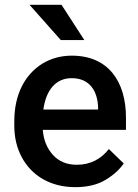

<svg xmlns="http://www.w3.org/2000/svg" viewBox="-20 -770 576 800"><path d="M293.5 9.8C344.7 9.8 387.2 -0.5 420.4 -21C453.6 -41 478.5 -64 495.6 -88.9L433.6 -148.9C400.9 -107.4 356.9 -83.5 300.3 -83.5C258.3 -83.5 225.1 -97.2 200.2 -125C175.3 -152.3 161.6 -187 158.2 -229H504.9V-279.3C504.9 -431.2 430.7 -538.1 279.3 -538.1C233.9 -538.1 192.9 -526.9 156.7 -504.9C84 -460 39.6 -376.5 39.6 -265.6V-246.1C39.6 -197.8 49.8 -154.3 70.3 -115.7C111.3 -38.6 189.5 9.8 293.5 9.8ZM278.8 -444.3C356.9 -444.3 386.7 -386.2 388.7 -322.8V-313.5H160.6C171.9 -395 212.4 -444.3 278.8 -444.3ZM103 -750 233.4 -603H331.5L236.3 -750Z"/></svg>

Font: Vazirmatn Medium
Style: Regular
Weight: 500
Designer: Saber Rastikerdar
Foundry: Saber Rastikerdar
Version: Version 33.003